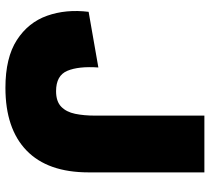

<svg xmlns="http://www.w3.org/2000/svg" viewBox="-52 -692 755 690"><g transform="rotate(90 325.0 -346.5)"><path d="M599 -704V-288Q599 -141 520.5 -65Q442 11 295 11Q187 11 123.5 -30Q60 -71 36 -139Q12 -207 22 -288L222 -323Q217 -252 234 -211.5Q251 -171 307 -171Q344 -171 363 -189.5Q382 -208 388.5 -239.5Q395 -271 395 -311V-704Z"/></g></svg>

Font: Prodigy Sans ExtraBold
Style: Regular
Weight: 800
Designer: Wei Huang
Foundry: Wei Huang
Version: Version 1.003; ttfautohint (v1.8.3)